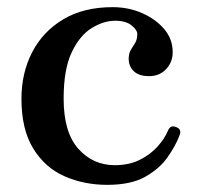

<svg xmlns="http://www.w3.org/2000/svg" viewBox="-20 -505 562 537"><path d="M280 12Q215 12 160.5 -12Q106 -36 73 -89.5Q40 -143 40 -229Q40 -301 70 -359Q100 -417 157 -451Q214 -485 295 -485Q339 -485 377 -468.5Q415 -452 439 -424Q463 -396 463 -359Q463 -331 444.5 -311.5Q426 -292 397 -292Q368 -292 353.5 -306.5Q339 -321 340 -344Q341 -358 346.5 -366.5Q352 -375 358 -385Q364 -395 364 -410Q364 -421 348 -434Q332 -447 302 -447Q270 -447 236.5 -426.5Q203 -406 180.5 -358.5Q158 -311 158 -229Q158 -135 199 -89Q240 -43 301 -43Q341 -43 371 -58Q401 -73 421 -95.5Q441 -118 450 -140Q457 -157 474 -149Q489 -143 482 -126Q471 -97 448.5 -65Q426 -33 386 -10.5Q346 12 280 12Z"/></svg>

Font: Zen Antique Soft
Style: Regular
Weight: 400
Designer: Yoshimichi Ohira
Foundry: Positype
Version: Version 1.001